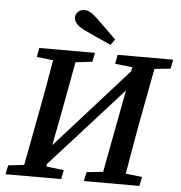

<svg xmlns="http://www.w3.org/2000/svg" viewBox="-58 -934 933 989"><g transform="rotate(5 408.0 -439.0)"><path d="M520 -616 610 -606 606 -585 234 -170 261 -310 316 -606 402 -616 412 -663H124L115 -616L200 -606C186 -522 171 -437 155 -353L99 -56L17 -47L7 0H295L304 -47L213 -58L215 -71L588 -484L563 -353L507 -56L422 -47L412 0H699L709 -47L624 -57C638 -141 653 -226 668 -310L724 -607L807 -616L816 -663H529ZM509 -740C475 -774 441 -808 407 -840C377 -868 359 -878 339 -878C313 -878 293 -859 293 -836C293 -818 304 -796 347 -775C393 -753 441 -732 488 -711Z"/></g></svg>

Font: Source Serif Pro Semibold
Style: Italic
Weight: 600
Italic angle: -12°
Designer: Frank Grießhammer
Foundry: Adobe Systems Incorporated
Version: Version 3.001;hotconv 1.0.111;makeotfexe 2.5.65597